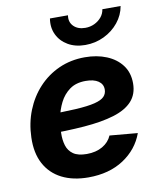

<svg xmlns="http://www.w3.org/2000/svg" viewBox="-85 -821 750 900"><g transform="rotate(-10 290.0 -370.5)"><path d="M263.7 11.7Q190.4 11.7 137.5 -15.1Q84.5 -42 56.9 -93.5Q29.3 -145 31.7 -218.8Q33.7 -287.6 57.4 -346.9Q81.1 -406.2 122.6 -450.9Q164.1 -495.6 220.2 -520.8Q276.4 -545.9 343.3 -545.9Q400.9 -545.9 446.5 -527.1Q492.2 -508.3 518.8 -472.9Q545.4 -437.5 545.4 -386.7Q545.4 -335 515.4 -302Q485.4 -269 427.2 -251.2Q369.1 -233.4 284.7 -226.8Q200.2 -220.2 90.3 -220.2L105.5 -310.5Q199.2 -310.5 258.8 -314Q318.4 -317.4 351.1 -325.7Q383.8 -334 396.7 -347.7Q409.7 -361.3 409.7 -381.3Q409.7 -406.7 388.2 -421.4Q366.7 -436 328.1 -436Q281.7 -436 251.7 -414.1Q221.7 -392.1 204.6 -357.9Q187.5 -323.7 180.4 -285.9Q173.3 -248 172.9 -215.3Q171.9 -182.1 180.2 -155.5Q188.5 -128.9 210.9 -113.3Q233.4 -97.7 274.9 -97.7Q318.4 -97.7 349.6 -115.7Q380.9 -133.8 394 -164.6L526.9 -152.8Q500 -78.6 431.2 -33.4Q362.3 11.7 263.7 11.7ZM356.9 -602.1Q309.6 -602.1 274.9 -622.3Q240.2 -642.6 223.9 -676.8Q207.5 -710.9 214.4 -753.4H300.3Q294.9 -722.2 314.9 -701.7Q335 -681.2 370.6 -681.2Q394 -681.2 414.1 -690.7Q434.1 -700.2 447.5 -716.3Q460.9 -732.4 463.9 -753.4H550.8Q543.5 -710.9 515.6 -676.5Q487.8 -642.1 446.3 -622.1Q404.8 -602.1 356.9 -602.1Z"/></g></svg>

Font: Inter 20pt
Style: Bold Italic
Weight: 700
Italic angle: -9.3988°
Version: Version 4.001;git-66647c0bb